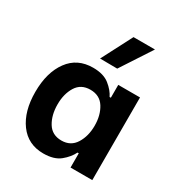

<svg xmlns="http://www.w3.org/2000/svg" viewBox="-188 -927 992 1062"><g transform="rotate(30 308.5 -395.5)"><path d="M92 -466Q147 -541 247 -541Q314 -541 352 -510.5Q390 -480 406 -446H414V-528H553V0H414V-91H406Q388 -54 350 -23Q312 8 244 8Q146 8 91 -67Q36 -142 36 -265Q36 -390 92 -466ZM177 -267Q177 -199 206 -151.5Q235 -104 295 -104Q354 -104 384 -152Q414 -200 414 -267Q414 -334 384.5 -381Q355 -428 295 -428Q235 -428 206 -381Q177 -334 177 -267ZM254 -604 355 -799H492L364 -603Z"/></g></svg>

Font: Lopes Sans
Style: Bold
Weight: 700
Designer: Gabriel Lam, Diego Maldonado
Foundry: TypeRant, Foresti Design
Version: Version 4.000